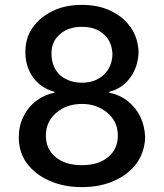

<svg xmlns="http://www.w3.org/2000/svg" viewBox="-20 -757 671 787"><path d="M181 -17Q124 -42 89 -89Q57 -134 57 -194Q57 -241 76 -279Q95 -318 129 -344Q162 -369 203 -377V-381Q149 -395 116 -439Q84 -484 84 -543Q84 -601 113 -643Q143 -686 196 -712Q247 -737 316 -737Q384 -737 435 -712Q488 -686 517 -643Q546 -600 548 -543Q546 -483 514 -439Q481 -394 428 -381V-377Q469 -369 502 -344Q537 -316 555 -279Q573 -242 575 -194Q573 -135 541 -89Q508 -43 450 -17Q392 10 316 10Q240 10 181 -17ZM423 -113Q463 -146 463 -201Q463 -258 421 -294Q378 -331 316 -331Q252 -331 210 -294Q168 -258 168 -201Q168 -146 208 -113Q247 -80 316 -80Q383 -80 423 -113ZM405 -450Q439 -482 441 -534Q439 -587 406 -616Q372 -647 316 -647Q259 -647 225 -616Q191 -587 191 -538Q191 -483 225 -450Q262 -418 316 -418Q370 -418 405 -450Z"/></svg>

Font: Sinter Medium
Style: Regular
Weight: 500
Foundry: Adobe & rsms
Version: Version 1.000